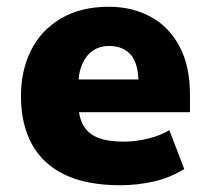

<svg xmlns="http://www.w3.org/2000/svg" viewBox="-20 -537 621 568"><path d="M336 11Q236 11 171 -20.5Q106 -52 74 -111Q42 -170 42 -253Q42 -329 72 -388.5Q102 -448 160.5 -482.5Q219 -517 302 -517Q371 -517 425.5 -487.5Q480 -458 511 -400Q542 -342 542 -256V-205H189V-302H400L390 -287Q390 -349 367 -375Q344 -401 303 -401Q275 -401 254.5 -387Q234 -373 222.5 -345.5Q211 -318 211 -276V-240Q211 -197 224.5 -170Q238 -143 267.5 -130.5Q297 -118 347 -118Q381 -118 418 -127Q455 -136 481 -152L525 -37Q481 -10 432.5 0.5Q384 11 336 11Z"/></svg>

Font: Nunito Sans 7pt SemiCondensed Black
Style: Regular
Weight: 900
Width: 4
Designer: Vernon Adams
Foundry: Vernon Adams
Version: Version 3.101;gftools[0.9.27]